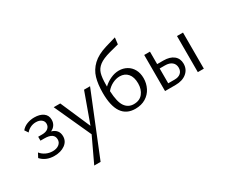

<svg xmlns="http://www.w3.org/2000/svg" viewBox="-145 -1165 2263 1907"><g transform="rotate(-30 986.5 -211.0)"><path d="M27 -54 53 -103Q77 -73 112.5 -56.5Q148 -40 187 -40Q233 -40 260.5 -61.5Q288 -83 288 -117Q288 -192 178 -192H133V-237H178Q222 -237 246 -256.5Q270 -276 270 -308Q270 -337 246.5 -355.5Q223 -374 184 -374Q150 -374 120.5 -359.5Q91 -345 72 -321L45 -361Q70 -392 109.5 -407.5Q149 -423 194 -423Q257 -423 295.5 -395.5Q334 -368 334 -317Q334 -283 317 -257.5Q300 -232 270 -219Q350 -196 350 -118Q350 -60 301.5 -25.5Q253 9 180 9Q129 9 90.5 -8Q52 -25 27 -54Z M830 -414 545 289H472L605 7L413 -414H488L637 -71L761 -414Z M906 -292Q906 -391 927 -463.5Q948 -536 1005.5 -590.5Q1063 -645 1167 -676L1286 -711L1277 -636L1170 -608Q1085 -585 1043 -553Q1001 -521 987.5 -474.5Q974 -428 974 -347V-327Q1012 -363 1059.5 -384.5Q1107 -406 1153 -406Q1203 -406 1243.5 -383.5Q1284 -361 1307.5 -318.5Q1331 -276 1331 -218Q1331 -158 1305 -106.5Q1279 -55 1229 -24.5Q1179 6 1110 6Q906 6 906 -292ZM1119 -42Q1187 -42 1222.5 -87Q1258 -132 1258 -200Q1258 -273 1224 -312.5Q1190 -352 1132 -352Q1091 -352 1049 -331Q1007 -310 977 -273Q983 -145 1019.5 -93.5Q1056 -42 1119 -42Z M1451 -414H1517V-271H1588Q1663 -271 1705 -237Q1747 -203 1747 -144Q1747 -79 1699 -39.5Q1651 0 1572 0H1451ZM1827 -414H1896V0H1827ZM1591 -51Q1635 -51 1660 -73Q1685 -95 1685 -133Q1685 -174 1656.5 -197.5Q1628 -221 1577 -221H1517V-51Z"/></g></svg>

Font: LXGW Bright TC
Style: Regular
Weight: 400
Designer: Christian Thalmann (Catharsis Fonts)
Foundry: LXGW / Christian Thalmann (Catharsis Fonts) / Fontworks Inc.
Version: Version 5.501